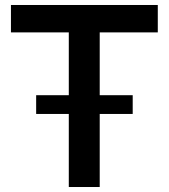

<svg xmlns="http://www.w3.org/2000/svg" viewBox="-20 -750 676 770"><path d="M512.2 -368.2V-293H379.9V0H255.9V-293H125V-368.2H255.9V-620.1H23.9V-730H612.8V-620.1H379.9V-368.2Z"/></svg>

Font: Nacelle SemiBold
Style: Regular
Weight: 600
Designer: Sora Sagano
Foundry: Sora Sagano
Version: Version 1.000;FEAKit 1.0